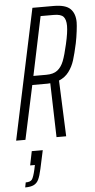

<svg xmlns="http://www.w3.org/2000/svg" viewBox="-62 -724 498 1009"><g transform="rotate(-5 187.0 -219.5)"><path d="M149 -688H261Q324 -688 349 -663Q374 -638 374 -592Q374 -577 370 -545Q366 -513 360 -483Q348 -428 337.5 -394.5Q327 -361 307 -334.5Q287 -308 255 -295L267 0H216L208 -285Q203 -284 193 -284H113L52 0H3ZM308 -483Q322 -544 322 -578Q322 -611 308.5 -626Q295 -641 258 -641H188L123 -331H191Q229 -331 250 -347.5Q271 -364 283 -394.5Q295 -425 308 -483ZM85 160 90 136H65L80 62H138L117 159Q109 196 100 214.5Q91 233 74.5 241Q58 249 29 249L34 223Q59 223 67.5 211Q76 199 85 160Z"/></g></svg>

Font: Saira Ultra Condensed Light
Style: Italic
Weight: 300
Width: 1
Italic angle: -12°
Designer: Hector Gatti with collaboration of the Omnibus-Type team
Foundry: Omnibus-Type
Version: Version 1.001; ttfautohint (v1.8)